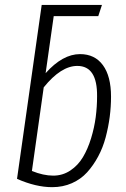

<svg xmlns="http://www.w3.org/2000/svg" viewBox="-20 -756 518 787"><path d="M308.1 -534.2Q368.7 -534.2 401.9 -488.8Q435.1 -443.4 435.1 -359.9Q435.1 -318.4 429.7 -276.9Q424.3 -235.4 413.1 -193.1Q401.9 -150.9 382.3 -114.5Q362.8 -78.1 337.2 -49.8Q311.5 -21.5 274.7 -5.1Q237.8 11.2 193.8 11.2Q127 11.2 49.8 -22.9L150.9 -735.8H397.9L382.8 -689.9H200.2L167 -456.1Q236.8 -534.2 308.1 -534.2ZM377.9 -360.8Q379.4 -485.8 296.9 -485.8Q230 -485.8 159.2 -397.9L110.8 -55.2Q157.7 -36.1 198.2 -36.1Q236.8 -36.1 268.3 -57.1Q299.8 -78.1 319.8 -111.6Q339.8 -145 353.3 -189Q366.7 -232.9 372.3 -275.6Q377.9 -318.4 377.9 -360.8Z"/></svg>

Font: Fira Sans Compressed Light
Style: Italic
Weight: 300
Width: 3
Italic angle: -8°
Designer: Carrois Corporate & Edenspiekermann AG
Foundry: Carrois Corporate GbR & Edenspiekermann AG
Version: Version 4.203;PS 004.203;hotconv 1.0.88;makeotf.lib2.5.64775